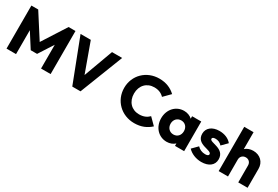

<svg xmlns="http://www.w3.org/2000/svg" viewBox="60 -1720 3943 2726"><g transform="rotate(30 2032.0 -357.0)"><path d="M68 0H224V-392L377 -152H481L634 -390V0H791V-706H678L429 -317L180 -706H68Z M1146 0H1281L1556 -706H1390L1215 -229L1042 -706H874Z M2164 11C2279 11 2364 -27 2432 -90L2326 -196C2287 -156 2235 -132 2163 -132C2040 -132 1954 -220 1954 -354C1954 -486 2040 -574 2163 -574C2232 -574 2285 -550 2322 -510L2427 -616C2361 -679 2275 -717 2163 -717C1952 -717 1793 -560 1793 -354C1793 -147 1953 11 2164 11Z M2696 10C2750 10 2797 -9 2830 -40V0H2980V-486H2830V-446C2797 -477 2750 -496 2696 -496C2562 -496 2463 -388 2463 -243C2463 -98 2562 10 2696 10ZM2618 -243C2618 -310 2664 -358 2728 -358C2792 -358 2836 -311 2836 -243C2836 -175 2792 -128 2727 -128C2664 -128 2618 -176 2618 -243Z M3265 12C3386 12 3463 -47 3463 -143C3463 -325 3227 -285 3227 -347C3227 -365 3244 -376 3279 -376C3316 -376 3356 -363 3386 -327L3473 -415C3429 -471 3355 -500 3273 -500C3154 -500 3078 -437 3078 -344C3078 -165 3315 -212 3315 -141C3315 -122 3295 -111 3259 -111C3207 -111 3162 -131 3130 -166L3043 -78C3093 -23 3178 12 3265 12Z M3867 -277V0H4020V-311C4020 -419 3943 -496 3830 -496C3777 -496 3732 -479 3699 -449V-726H3546V0H3699V-277C3699 -328 3735 -362 3784 -362C3832 -362 3867 -328 3867 -277Z"/></g></svg>

Font: MV Cash
Style: Bold
Weight: 700
Designer: Rodrigo Fuenzalida
Foundry: fragTYPE
Version: Version 1.100;Glyphs 3.1.2 (3151)